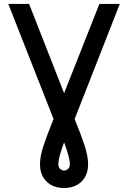

<svg xmlns="http://www.w3.org/2000/svg" viewBox="-20 -720 656 984"><path d="M308.5 243.5Q252 243.5 218.5 210.2Q185 177 185 122Q185 81 203.2 26Q221.5 -29 254.5 -110L22.5 -700H129L308.5 -242.5L489.5 -700H594L362.5 -110Q396 -28.5 413.8 26.5Q431.5 81.5 431.5 122Q431.5 177 398 210.2Q364.5 243.5 308.5 243.5ZM308.5 154Q320 154 329 145.5Q338 137 338 120Q338 89.5 308.5 9.5Q293.5 50.5 286.2 77.5Q279 104.5 279 120Q279 137 288 145.5Q297 154 308.5 154Z"/></svg>

Font: Overpass Mono Medium
Style: Regular
Weight: 500
Monospace: yes
Designer: Delve Withrington, Dave Bailey
Foundry: Delve Fonts LLC
Version: Version 4.000